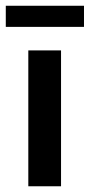

<svg xmlns="http://www.w3.org/2000/svg" viewBox="-27 -650 313 670"><path d="M71.8 -474.1H186V0H71.8ZM-6.8 -629.9H266.1V-556.2H-6.8Z"/></svg>

Font: Post Grotesk Medium
Style: Medium
Weight: 500
Version: Version 1.0